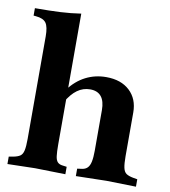

<svg xmlns="http://www.w3.org/2000/svg" viewBox="-82 -792 765 865"><g transform="rotate(10 301.0 -359.5)"><path d="M10 3V-31L28 -34Q50 -38 61 -45.5Q72 -53 76 -71.5Q80 -90 80 -124V-593Q80 -637 67.5 -654.5Q55 -672 21 -675L10 -676V-710Q78 -710 126 -712.5Q174 -715 220 -722V-124Q220 -89 222.5 -70.5Q225 -52 232.5 -44Q240 -36 253 -34L275 -31V3L136 0ZM323 3V-31L345 -34Q360 -36 369.5 -45.5Q379 -55 383 -74.5Q387 -94 387 -124V-310Q387 -351 370 -372Q353 -393 319 -393Q287 -393 260.5 -374Q234 -355 211 -315V-372Q244 -416 287 -438Q330 -460 381 -460Q449 -460 488.5 -423Q528 -386 528 -324V-124Q528 -90 532 -71.5Q536 -53 547 -45.5Q558 -38 580 -34L598 -31V3L462 0Z"/></g></svg>

Font: Baskervville SC
Style: Regular
Weight: 400
Designer: Alexis Faudot, Rémi Forte, Morgane Pierson, Rafael Ribas, Tanguy Vanlaeys, Rosalie Wagner, Thomas Huot-Marchand
Foundry: ANRT
Version: Version 1.100